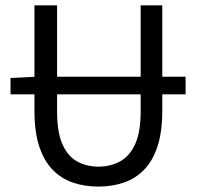

<svg xmlns="http://www.w3.org/2000/svg" viewBox="-20 -676 725 708"><path d="M18.8 -328.2V-388.4L109 -393H664.4V-328.2ZM342.6 12Q292.2 12 249.4 -2.5Q206.6 -16.9 174.7 -49.4Q142.7 -81.9 124.8 -135.8Q107 -189.6 107 -267.5V-656.3H190.5V-265Q190.5 -187.5 210.7 -143.1Q230.8 -98.6 265.5 -80.1Q300.1 -61.5 342.6 -61.5Q386.1 -61.5 421.4 -80.1Q456.7 -98.6 477.7 -143.1Q498.7 -187.5 498.7 -265V-656.3H578.4V-267.5Q578.4 -189.6 560.6 -135.8Q542.8 -81.9 510.7 -49.4Q478.6 -16.9 435.8 -2.5Q393 12 342.6 12Z"/></svg>

Font: SourceSans3VF
Style: Regular
Weight: 200
Designer: Paul D. Hunt
Foundry: Adobe
Version: Version 3.052;hotconv 1.1.0;makeotfexe 2.6.0